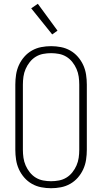

<svg xmlns="http://www.w3.org/2000/svg" viewBox="-20 -987 540 1015"><path d="M250 8Q224 8 198 3Q172 -2 149 -15Q126 -28 108.5 -48Q91 -68 80 -92Q69 -116 65 -142.5Q61 -169 61 -195V-540Q61 -566 65 -592.5Q69 -619 80 -643Q91 -667 108.5 -687Q126 -707 149 -720Q172 -733 198 -738Q224 -743 250 -743Q276 -743 302 -738Q328 -733 351 -720Q374 -707 391.5 -687Q409 -667 420 -643Q431 -619 435 -592.5Q439 -566 439 -540V-195Q439 -169 435 -142.5Q431 -116 420 -92Q409 -68 391.5 -48Q374 -28 351 -15Q328 -2 302 3Q276 8 250 8ZM250 -29Q271 -29 292 -33Q313 -37 331 -48Q349 -59 362.5 -76Q376 -93 384.5 -112.5Q393 -132 396 -153Q399 -174 399 -195V-540Q399 -561 396 -582Q393 -603 384.5 -622.5Q376 -642 362.5 -659Q349 -676 331 -687Q313 -698 292 -702Q271 -706 250 -706Q229 -706 208 -702Q187 -698 169 -687Q151 -676 137.5 -659Q124 -642 115.5 -622.5Q107 -603 104 -582Q101 -561 101 -540V-195Q101 -174 104 -153Q107 -132 115.5 -112.5Q124 -93 137.5 -76Q151 -59 169 -48Q187 -37 208 -33Q229 -29 250 -29ZM256 -805 145 -943 180 -967 284 -825Z"/></svg>

Font: Iosevka SS18 Extralight
Style: Regular
Weight: 200
Monospace: yes
Designer: Belleve Invis
Foundry: Belleve Invis
Version: Version 25.1.1; ttfautohint (v1.8.4)